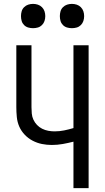

<svg xmlns="http://www.w3.org/2000/svg" viewBox="-20 -968 540 988"><path d="M358 0V-239Q331 -232 303 -227Q275 -222 247 -222Q221 -222 196 -227Q171 -232 148 -244Q125 -256 107 -275Q89 -294 79 -317Q69 -340 66.5 -366Q64 -392 64 -417V-735H142V-417Q142 -401 143.5 -384Q145 -367 152 -352Q159 -337 170.5 -325Q182 -313 197 -305.5Q212 -298 228.5 -295Q245 -292 261 -292Q286 -292 310.5 -297Q335 -302 358 -309V-735H436V0ZM350 -823Q337 -823 325 -826.5Q313 -830 304 -839Q295 -848 291.5 -860Q288 -872 288 -885Q288 -898 291.5 -910Q295 -922 304 -931Q313 -940 325 -944Q337 -948 350 -948Q363 -948 375 -944Q387 -940 396 -931Q405 -922 409 -910Q413 -898 413 -885Q413 -872 409 -860Q405 -848 396 -839Q387 -830 375 -826.5Q363 -823 350 -823ZM150 -823Q137 -823 125 -826.5Q113 -830 104 -839Q95 -848 91.5 -860Q88 -872 88 -885Q88 -898 91.5 -910Q95 -922 104 -931Q113 -940 125 -944Q137 -948 150 -948Q163 -948 175 -944Q187 -940 196 -931Q205 -922 209 -910Q213 -898 213 -885Q213 -872 209 -860Q205 -848 196 -839Q187 -830 175 -826.5Q163 -823 150 -823Z"/></svg>

Font: Iosevka Curly
Style: Regular
Weight: 400
Monospace: yes
Designer: Belleve Invis
Foundry: Belleve Invis
Version: Version 22.1.2; ttfautohint (v1.8.4)